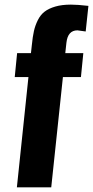

<svg xmlns="http://www.w3.org/2000/svg" viewBox="-20 -807 401 827"><path d="M52.7 0 102.5 -475.1H43.5L53.7 -578.1H113.3L117.2 -613.3Q120.6 -648.4 126 -672.6Q131.3 -696.8 142.8 -720Q154.3 -743.2 172.1 -756.8Q189.9 -770.5 218.3 -778.8Q246.6 -787.1 285.2 -787.1Q314 -787.1 360.8 -781.7L349.1 -671.4Q314.9 -676.3 313.5 -676.3Q272 -676.3 266.1 -623L261.2 -578.1H338.9L328.6 -475.1H251L200.7 0Z"/></svg>

Font: Oswald
Style: Demi-Bold
Weight: 600
Designer: Vernon Adams
Foundry: Vernon Adams
Version: 3.0; ttfautohint (v0.94.23-7a4d-dirty) -l 8 -r 50 -G 200 -x 